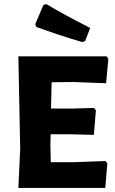

<svg xmlns="http://www.w3.org/2000/svg" viewBox="-20 -921 562 941"><path d="M207 -901Q294 -849 422 -784L397 -719L382 -715Q264 -750 158 -789L153 -803L193 -897ZM497 -132 506 -120 496 0H70L79 -191L70 -645H502L511 -633L500 -513L343 -519L233 -518L230 -389H336L441 -392L450 -380L440 -260L325 -263H228L227 -207L229 -126H335Z"/></svg>

Font: Alegreya Sans SC ExtraBold
Style: Regular
Weight: 800
Designer: Juan Pablo del Peral
Foundry: Huerta Tipografica
Version: Version 2.007